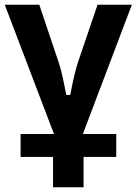

<svg xmlns="http://www.w3.org/2000/svg" viewBox="-20 -551 584 811"><path d="M330 15 537 -531H392L310 -290C300 -260 289 -215 278 -156L277 -150H260L253 -185C244 -232 235 -267 227 -290L146 -531H0L208 15H67V112H204V240H333V112H471V15Z"/></svg>

Font: Passageway
Style: Light
Weight: 700
Foundry: Ascender Corporation
Version: Version 1.11